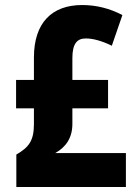

<svg xmlns="http://www.w3.org/2000/svg" viewBox="-20 -744 552 764"><path d="M307 -724C187 -724 115 -654 115 -515V-426H44V-313H115V-250C115 -182 93 -157 45 -129V0H481V-135H200C241 -158 268 -194 268 -251V-313H410V-426H268V-513C268 -569 286 -591 321 -591C351 -591 386 -581 425 -562L467 -684C418 -710 364 -724 307 -724Z"/></svg>

Font: Noto Sans Khmer Condensed ExtraBold
Style: Regular
Weight: 800
Width: 3
Designer: Danh Hong and the Monotype Design Team
Foundry: Monotype Imaging Inc.
Version: Version 2.004